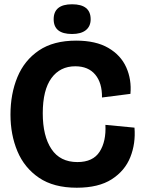

<svg xmlns="http://www.w3.org/2000/svg" viewBox="-20 -864 669 898"><path d="M339 14Q231 14 162.5 -32.5Q94 -79 61.5 -156.5Q29 -234 29 -328Q29 -425 61.5 -503.5Q94 -582 162 -628Q230 -674 336 -674Q428 -674 486.5 -640Q545 -606 570.5 -549Q596 -492 590 -425L457 -408Q458 -476 425.5 -515Q393 -554 332 -554Q261 -554 220.5 -498.5Q180 -443 180 -334Q180 -228 220.5 -167Q261 -106 342 -106Q415 -106 446 -154.5Q477 -203 473 -280L609 -267Q615 -193 589.5 -129Q564 -65 502.5 -25.5Q441 14 339 14ZM317 -705Q231 -705 231 -774Q231 -844 317 -844Q404 -844 404 -774Q404 -741 381.5 -723Q359 -705 317 -705Z"/></svg>

Font: Bricolage Grotesque 96pt Bricolage Grotesque 48pt Regular
Style: Bold
Weight: 700
Designer: Mathieu Triay
Foundry: Atelier Triay
Version: Version 1.001; ttfautohint (v1.8.4.7-5d5b);gftools[0.9.33.de